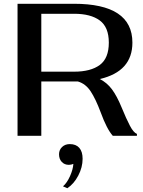

<svg xmlns="http://www.w3.org/2000/svg" viewBox="-20 -720 758 1018"><path d="M706 -10V0H578Q546 -36 514 -124Q487 -196 460.5 -236Q434 -276 393 -288H372H199V0H73V-700H372Q682 -700 682 -494Q682 -341 509 -301Q547 -282 573.5 -246.5Q600 -211 625 -150Q650 -89 669 -53Q688 -17 706 -10ZM199 -340H373Q461 -340 509 -375.5Q557 -411 557 -494Q557 -576 509 -611.5Q461 -647 373 -647H199ZM314 268Q335 250 351 214.5Q367 179 369 149Q357 154 345 154Q322 154 307.5 138.5Q293 123 293 98Q293 75 309 59.5Q325 44 350 44Q383 44 400.5 64Q418 84 418 122Q418 167 395 211Q372 255 337 278Z"/></svg>

Font: Fahkwang Medium
Style: Regular
Weight: 500
Version: Version 1.000; ttfautohint (v1.6)